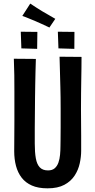

<svg xmlns="http://www.w3.org/2000/svg" viewBox="-20 -1016 519 1046"><path d="M239 10Q188.2 10 153.6 -5.3Q119 -20.6 97.9 -48.1Q76.8 -75.6 67.1 -112.3Q57.4 -149 57.4 -192.2Q57.4 -227 57.9 -269.7Q58.4 -312.5 58.4 -355.2Q58.4 -398 58.4 -432Q58.4 -477 58.4 -520Q58.4 -563 57.9 -606.5Q57.4 -650 55.4 -696L175.4 -695Q174.4 -662 173.4 -625.5Q172.4 -589 171.9 -553Q171.4 -517 170.9 -484.5Q170.4 -452 170.4 -426Q170.4 -397.1 169.9 -369.3Q169.4 -341.4 169.4 -316Q169.4 -290.6 169.4 -269.8Q169.4 -249 169.4 -234Q169.4 -186 175.2 -153.4Q181 -120.8 196.8 -104.2Q212.6 -87.6 241.5 -87.6Q264.4 -87.6 277.8 -99.1Q291.2 -110.6 298.1 -129.8Q305 -149 307.2 -172.8Q309.4 -196.6 309.4 -221.2Q309.4 -231 309.9 -255.6Q310.4 -280.2 310.4 -321.6Q310.4 -363 310.4 -424Q310.4 -488 308.9 -540.5Q307.4 -593 306.4 -634.5Q305.4 -676 304.4 -707L424.2 -706Q424.2 -673 423.7 -642.5Q423.2 -612 422.7 -580Q422.2 -548 421.7 -510Q421.2 -472 421.2 -422Q422.2 -337 422.2 -277Q422.2 -217 422.2 -194.2Q422.2 -162 414.5 -126.3Q406.8 -90.6 386.7 -59.6Q366.6 -28.6 330.8 -9.3Q295 10 239 10ZM249 -865.8Q250.2 -865.8 237.2 -871.7Q224.2 -877.6 206.4 -886Q188.6 -894.4 174 -900.4Q159 -906.8 145.7 -912.1Q132.4 -917.4 121.2 -922.1Q110 -926.8 101.6 -929.2L144.8 -996.4Q150.2 -993.4 159.6 -986.8Q169 -980.2 181.6 -972.3Q194.2 -964.4 209.8 -954.8Q227.4 -944.8 241 -936.8Q254.6 -928.8 264.9 -922.9Q275.2 -917 281.2 -913.4ZM96.4 -752.4 93.2 -843.2 183.6 -842.2 182.4 -749.8ZM298.4 -752.4 295.2 -843.2 385.6 -842.2 385 -749.8Z"/></svg>

Font: Truculenta
Style: Regular
Weight: 400
Designer: Ivan Castro, Eva Sanz & Omnibus-Type Team
Foundry: Omnibus-Type
Version: Version 1.002